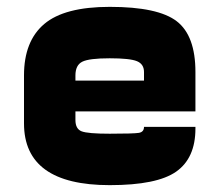

<svg xmlns="http://www.w3.org/2000/svg" viewBox="-20 -530 640 560"><path d="M100 -205H550V-295H100ZM550 -320Q550 -426 495.5 -468Q441 -510 300 -510Q168 -510 109 -460Q50 -410 50 -310V-250H200V-310Q200 -340 220 -350Q240 -360 300 -360Q359 -360 379.5 -351.5Q400 -343 400 -320V-290H550ZM550 -155V-160H400Q400 -145 385 -142.5Q370 -140 300 -140Q236 -140 218 -147Q200 -154 200 -180V-280L50 -250V-170Q50 10 300 10Q438 10 494 -29.5Q550 -69 550 -155Z"/></svg>

Font: Millimetre
Style: Bold
Weight: 800
Designer: Jérémy Landes
Version: Version 1.0